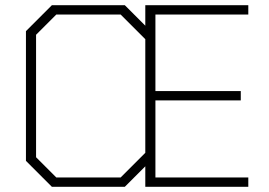

<svg xmlns="http://www.w3.org/2000/svg" viewBox="-20 -720 1037 740"><path d="M579 -369H908V-333H579V-36H937V0H540V-79L461 0H180L80 -100V-600L180 -700H461L540 -621V-700H937V-664H579ZM540 -131V-569L445 -664H197L119 -586V-114L197 -36H445Z"/></svg>

Font: Chakra Petch ExtraLight
Style: Regular
Weight: 275
Designer: Katatrad Aksorn Co.,Ltd.
Foundry: Cadson Demak Co.,Ltd.
Version: Version 1.000; ttfautohint (v1.6)